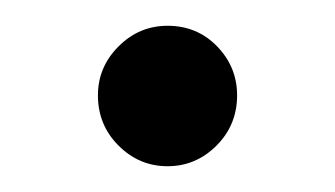

<svg xmlns="http://www.w3.org/2000/svg" viewBox="-20 -115 260 149"><path d="M56 -41Q56 -63 72 -79Q88 -95 110 -95Q133 -95 148.5 -79Q164 -63 164 -41Q164 -18 148 -2Q132 14 110 14Q88 14 72 -2Q56 -18 56 -41Z"/></svg>

Font: Philosopher
Style: Regular
Weight: 400
Designer: Jovanny Lemonad
Foundry: Jovanny Lemonad
Version: Version 2.000